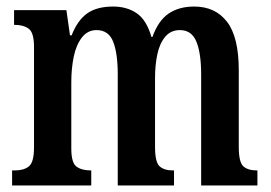

<svg xmlns="http://www.w3.org/2000/svg" viewBox="-20 -567 828 587"><path d="M17 0V-46H26Q53 -46 68.5 -58.5Q84 -71 84 -117V-423Q84 -467 68 -479Q52 -491 25 -491H23V-536H183L194 -459H199Q217 -505 246.5 -526Q276 -547 326 -547Q368 -547 398 -526.5Q428 -506 443 -454H446Q464 -504 495.5 -525.5Q527 -547 574 -547Q638 -547 674 -500.5Q710 -454 710 -352V-118Q710 -71 724 -58.5Q738 -46 765 -46H767V0H595V-339Q595 -404 580.5 -439.5Q566 -475 530 -475Q502 -475 485 -454.5Q468 -434 461 -401Q454 -368 454 -329V-118Q454 -71 468 -58.5Q482 -46 508 -46H512V0H340V-339Q340 -404 326 -439.5Q312 -475 275 -475Q248 -475 230.5 -452.5Q213 -430 205.5 -394Q198 -358 198 -316V-113Q198 -69 214 -57.5Q230 -46 257 -46H259V0Z"/></svg>

Font: Noto Serif Myanmar ExtraCondensed SemiBold
Style: Regular
Weight: 600
Width: 2
Designer: Ben Mitchell and the Monotype Design Team
Foundry: Monotype Imaging Inc.
Version: Version 2.106; ttfautohint (v1.8.4.7-5d5b)